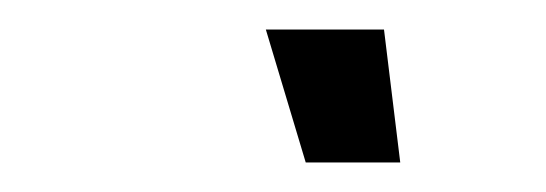

<svg xmlns="http://www.w3.org/2000/svg" viewBox="-20 -747 370 130"><path d="M187 -637H251L240 -727H160Z"/></svg>

Font: League Gothic Condensed Italic
Style: Regular
Weight: 400
Width: 3
Designer: The League of Moveable Type
Version: Version 1.600; ttfautohint (v1.8.3)